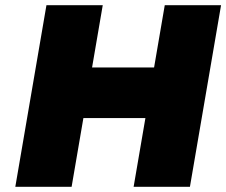

<svg xmlns="http://www.w3.org/2000/svg" viewBox="-20 -720 872 740"><path d="M130 -265H677L711 -460H164ZM615 -700 495 0H712L832 -700ZM159 -700 39 0H256L376 -700Z"/></svg>

Font: Jost Black
Style: Italic
Weight: 900
Italic angle: -5°
Version: Version 3.710